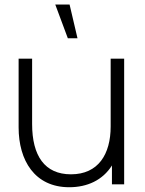

<svg xmlns="http://www.w3.org/2000/svg" viewBox="-20 -792 624 825"><path d="M279 -772.5H217.5L271.5 -627.5H313ZM455.5 -248.5C455.5 -129.5 402.5 -43 285 -43C172 -43 118 -122.5 118 -259V-540H60V-244.5C60 -103.5 128.5 12.5 277.5 12.5C354.5 12.5 421 -17.5 461 -81V0H513.5V-540H455.5Z"/></svg>

Font: Hauora Light
Style: Regular
Weight: 300
Designer: Wayne Shih
Foundry: WCYS
Version: Version 1.001;hotconv 1.0.109;makeotfexe 2.5.65596